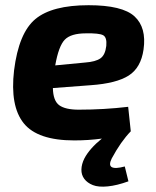

<svg xmlns="http://www.w3.org/2000/svg" viewBox="-20 -527 600 737"><path d="M459 112 473 169Q429 185 393.5 188.5Q358 192 336.5 183.5Q315 175 303.5 159.5Q292 144 292.5 123.5Q293 103 304 81Q324 43 371 5Q319 12 265 12Q124 12 71 -54Q18 -120 34 -257Q52 -401 116 -454Q180 -507 320 -507Q450 -507 496.5 -464Q543 -421 531 -337Q521 -267 474 -237Q427 -207 329 -200L183 -189Q184 -140 207.5 -123Q231 -106 282 -106Q379 -106 472 -117L482 -23Q444 16 409 81Q396 107 409 114.5Q422 122 459 112ZM192 -276 307 -287Q347 -290 365.5 -303Q384 -316 388 -351Q391 -384 375.5 -392Q360 -400 310 -399Q252 -399 228.5 -374.5Q205 -350 192 -276Z"/></svg>

Font: Ezarion
Style: Bold Italic
Weight: 700
Italic angle: -8°
Designer: Natanael Gama
Version: Version 1.001;PS 001.001;hotconv 1.0.70;makeotf.lib2.5.58329